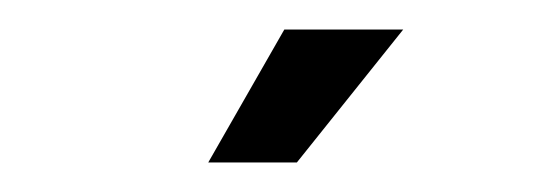

<svg xmlns="http://www.w3.org/2000/svg" viewBox="-20 -722 370 130"><path d="M121 -612 172.5 -702H253L181 -612Z"/></svg>

Font: League Gothic Condensed
Style: Regular
Weight: 400
Width: 3
Designer: The League of Moveable Type
Version: Version 2.001